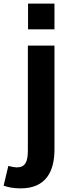

<svg xmlns="http://www.w3.org/2000/svg" viewBox="-74 -812 384 1061"><path d="M227 -792H81V-650H227ZM40 229C181 229 227 134 227 14V-560H80V18C80 82 66 113 18 113C9 113 -7 110 -28 105L-54 214C-31 222 -3 229 40 229Z"/></svg>

Font: Spoqa Han Sans Neo Bold
Style: Bold
Weight: 700
Designer: [Spoqa Han Sans Neo] Dong-huui Kim  Younghwa Kang  Yujin Lee  [Noto Sans] Ryoko NISHIZUKA  (kana & ideographs); Paul D. 
Foundry: Spoqa (http://www.spoqa-han-sans.com)
Version: Version 1.000